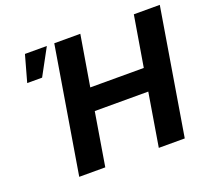

<svg xmlns="http://www.w3.org/2000/svg" viewBox="-123 -885 1142 1042"><g transform="rotate(-20 448.0 -364.0)"><path d="M165.5 0 286.1 -727.5H436.5L387.7 -435.5H696.8L745.6 -727.5H895.5L774.9 0H625L675.8 -306.6H366.7L315.9 0ZM74.2 -574.7 116.7 -727.5H243.2L160.2 -574.7Z"/></g></svg>

Font: Inter Display
Style: Bold Italic
Weight: 700
Italic angle: -9.39999°
Designer: Rasmus Andersson
Foundry: rsms
Version: Version 4.000;git-a52131595